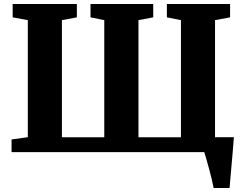

<svg xmlns="http://www.w3.org/2000/svg" viewBox="-20 -763 1220 963"><path d="M1051.5 180Q1049 165.5 1042.8 139.2Q1036.5 113 1028.8 84.2Q1021 55.5 1014.2 32.2Q1007.5 9 1004.5 0L969.5 -75H1153Q1152 -62 1150 -36Q1148 -10 1145.2 22.2Q1142.5 54.5 1139.5 86.2Q1136.5 118 1134.5 143.5Q1132.5 169 1131.5 180ZM38 0V-63.5L119.5 -75V-662L43.5 -676V-743H365.5V-676L290.5 -662V-74.5H503V-662L434 -676V-743H748.5V-676L674.5 -662V-74.5H887.5V-662L817 -676V-743H1134V-676L1058.5 -662V-74.5L1139.5 -63.5V0Z"/></svg>

Font: Merriweather 24pt Black
Style: Regular
Weight: 900
Designer: Eben Sorkin
Foundry: Eben Sorkin
Version: Version 2.100